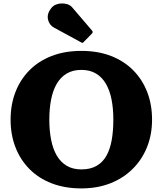

<svg xmlns="http://www.w3.org/2000/svg" viewBox="-20 -1058 928 1096"><path d="M443.5 -816Q449 -812.5 451.8 -813.5Q454.5 -814.5 458.5 -819L505 -866.5Q513.5 -875.5 504.5 -884.5L392.5 -1015.5Q380 -1031 356.5 -1036Q333 -1041 309.2 -1035Q285.5 -1029 272 -1011Q247 -979 254 -947Q261 -915 289 -900ZM40.5 -375Q40.5 -289.5 68 -218Q95.5 -146.5 147.8 -93.5Q200 -40.5 275 -11.5Q350 17.5 444.5 17.5Q535.5 17.5 609.5 -11.5Q683.5 -40.5 737 -93.5Q790.5 -146.5 819.2 -218Q848 -289.5 848 -375Q848 -460.5 820.5 -532Q793 -603.5 740.8 -656.5Q688.5 -709.5 613.8 -738.5Q539 -767.5 444.5 -767.5Q350 -767.5 275 -738.5Q200 -709.5 147.8 -656.5Q95.5 -603.5 68 -532Q40.5 -460.5 40.5 -375ZM261.5 -375Q261.5 -438 271.8 -490Q282 -542 304 -579.8Q326 -617.5 360.8 -638.2Q395.5 -659 444.5 -659Q493.5 -659 528 -638.2Q562.5 -617.5 584.5 -579.8Q606.5 -542 616.8 -490Q627 -438 627 -375Q627 -312.5 618 -260.2Q609 -208 588.2 -170.2Q567.5 -132.5 532.2 -111.8Q497 -91 444.5 -91Q395.5 -91 360.8 -111.8Q326 -132.5 304 -170.2Q282 -208 271.8 -260.2Q261.5 -312.5 261.5 -375Z"/></svg>

Font: Besley ExtraBold
Style: Regular
Weight: 800
Designer: Owen Earl
Foundry: indestructible type*
Version: Version 2.001